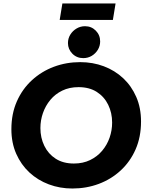

<svg xmlns="http://www.w3.org/2000/svg" viewBox="-20 -1069 844 1101"><path d="M394.7 12Q323.3 12 260.2 -11.7Q197 -35.3 148.8 -79.8Q100.7 -124.3 73 -187.2Q45.3 -250 45.3 -328Q45.3 -416.7 76.7 -487.7Q108 -558.7 163.2 -609.2Q218.3 -659.7 289.2 -686.2Q360 -712.7 440 -712.7Q512 -712.7 575.2 -689Q638.3 -665.3 686.2 -620.7Q734 -576 761.3 -513.3Q788.7 -450.7 788.7 -372.3Q788.7 -283.7 757.7 -212.8Q726.7 -142 672 -91.5Q617.3 -41 546.3 -14.5Q475.3 12 394.7 12ZM403.7 -131.3Q456 -131.3 496.8 -151.2Q537.7 -171 565.8 -204.5Q594 -238 608.5 -279.8Q623 -321.7 623 -366Q623 -421.7 600.5 -468Q578 -514.3 535.2 -541.8Q492.3 -569.3 430.3 -569.3Q378 -569.3 337.2 -549.5Q296.3 -529.7 268.5 -496Q240.7 -462.3 226.2 -420.7Q211.7 -379 211.7 -334.7Q211.7 -279 234.2 -232.7Q256.7 -186.3 299.5 -158.8Q342.3 -131.3 403.7 -131.3ZM457.3 -735.7Q420 -735.7 394.8 -761.3Q369.7 -787 369.7 -822Q369.7 -848.7 383.2 -870.5Q396.7 -892.3 419 -905.5Q441.3 -918.7 467.3 -918.7Q504.3 -918.7 529.3 -893.3Q554.3 -868 554.3 -831.3Q554.3 -805.7 541.2 -783.8Q528 -762 506.2 -748.8Q484.3 -735.7 457.3 -735.7ZM322.3 -954.7 337.7 -1049H642.7L627.3 -954.7Z"/></svg>

Font: MuseoModerno Thin
Style: Italic
Weight: 100
Italic angle: -9°
Designer: Pablo Cosgaya, Héctor Gatti, Marcela Romero, and the Authors of The MuseoModerno Project.
Foundry: Omnibus-Type Team
Version: Version 1.003